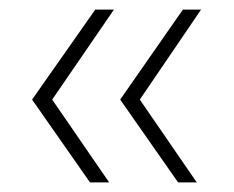

<svg xmlns="http://www.w3.org/2000/svg" viewBox="-20 -493 489 401"><path d="M352 -112 231 -285 362 -473H400L272 -285L391 -112ZM168 -112 47 -285 179 -473H218L89 -285L208 -112Z"/></svg>

Font: Alumni Sans ExtraLight
Style: Regular
Weight: 250
Version: Version 1.018